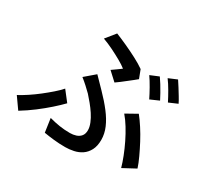

<svg xmlns="http://www.w3.org/2000/svg" viewBox="-165 -998 1331 1265"><g transform="rotate(30 500.0 -366.0)"><path d="M469 -546Q488 -559 506.5 -572.5Q525 -586 536 -594Q515 -611 480.5 -630.5Q446 -650 406.5 -669.5Q367 -689 328 -703L387 -776Q427 -760 473 -739Q519 -718 563 -695Q607 -672 638 -650L662 -587Q653 -579 637 -566.5Q621 -554 602.5 -539.5Q584 -525 566 -511Q548 -497 533 -487ZM286 -75Q326 -64 364 -58Q402 -52 445 -52Q469 -52 490.5 -59Q512 -66 525.5 -82.5Q539 -99 539 -127Q539 -151 527.5 -179.5Q516 -208 497.5 -236Q479 -264 457.5 -290Q436 -316 418 -336Q400 -354 377.5 -374.5Q355 -395 332 -413L408 -478Q428 -457 447.5 -437.5Q467 -418 485 -399Q535 -348 571.5 -300.5Q608 -253 627.5 -207.5Q647 -162 647 -116Q647 -69 630.5 -37.5Q614 -6 587.5 12Q561 30 528 37Q495 44 464 44Q419 44 377.5 39.5Q336 35 301 29ZM853 -21Q843 -57 826 -100.5Q809 -144 787.5 -188Q766 -232 741.5 -272Q717 -312 691 -342L775 -389Q799 -359 825 -319Q851 -279 874.5 -234.5Q898 -190 917.5 -148Q937 -106 948 -72ZM332 -213Q304 -184 263.5 -148Q223 -112 175.5 -76Q128 -40 77 -9L17 -94Q49 -111 84.5 -134.5Q120 -158 154.5 -185Q189 -212 220 -239Q251 -266 272 -290ZM772 -671Q785 -653 800 -628.5Q815 -604 829 -579Q843 -554 853 -534L787 -505Q772 -536 749.5 -576Q727 -616 707 -644ZM886 -714Q899 -695 914.5 -670Q930 -645 945 -620.5Q960 -596 969 -577L904 -549Q888 -581 865.5 -620Q843 -659 822 -687Z"/></g></svg>

Font: Noto Sans SC Medium
Style: Regular
Weight: 500
Designer: Ryoko NISHIZUKA  (kana, bopomofo & ideographs); Paul D. Hunt (Latin, Greek & Cyrillic); Sandoll Communications , Soo-you
Foundry: Adobe
Version: Version 2.004-H2;hotconv 1.0.118;makeotfexe 2.5.65603